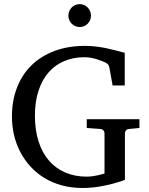

<svg xmlns="http://www.w3.org/2000/svg" viewBox="-20 -914 735 950"><path d="M619.1 -275.9Q608.4 -274.9 603.3 -268.8Q598.1 -262.7 598.1 -254.9V-23.9Q567.9 -12.7 533.7 -3.9Q504.4 3.9 466.6 10Q428.7 16.1 388.2 16.1Q332.5 16.1 284.9 2.9Q237.3 -10.3 198.5 -34.2Q159.7 -58.1 129.9 -91.1Q100.1 -124 79.8 -163.1Q59.6 -202.1 49.3 -246.3Q39.1 -290.5 39.1 -336.9Q39.1 -415.5 64 -480.2Q88.9 -544.9 135.7 -590.8Q182.6 -636.7 249.8 -661.9Q316.9 -687 400.9 -687Q429.2 -687 454.8 -683.8Q480.5 -680.7 504.4 -675.8Q528.3 -670.9 551.3 -664.8Q574.2 -658.7 597.2 -652.8V-491.2H537.1L521 -581.1Q519.5 -589.8 513.7 -595.9Q507.8 -602.1 501 -605Q493.7 -607.9 483.2 -612.3Q472.7 -616.7 459.5 -620.8Q446.3 -625 430.4 -627.9Q414.6 -630.9 397 -630.9Q342.8 -630.9 297.9 -611.8Q252.9 -592.8 220.7 -556.2Q188.5 -519.5 170.7 -465.6Q152.8 -411.6 152.8 -341.8Q152.8 -270 170.9 -213.9Q189 -157.7 222.4 -119.1Q255.9 -80.6 303.2 -60.3Q350.6 -40 409.2 -40Q425.8 -40 440.9 -42.5Q456.1 -44.9 467.8 -47.6Q479.5 -50.3 487.3 -52.7Q495.1 -55.2 497.1 -55.2V-254.9Q497.1 -262.7 491.9 -268.8Q486.8 -274.9 476.1 -275.9L409.2 -280.8V-324.2H669.9V-280.8ZM430.2 -836.4Q430.2 -824.7 425.8 -814.5Q421.4 -804.2 413.8 -796.6Q406.2 -789.1 396.2 -784.7Q386.2 -780.3 374.5 -780.3Q362.8 -780.3 352.5 -784.7Q342.3 -789.1 334.7 -796.6Q327.1 -804.2 322.8 -814.5Q318.4 -824.7 318.4 -836.4Q318.4 -848.1 322.8 -858.6Q327.1 -869.1 334.7 -877Q342.3 -884.8 352.5 -889.2Q362.8 -893.6 374.5 -893.6Q386.2 -893.6 396.2 -889.2Q406.2 -884.8 413.8 -877Q421.4 -869.1 425.8 -858.6Q430.2 -848.1 430.2 -836.4Z"/></svg>

Font: Charis SIL
Style: Regular
Weight: 400
Foundry: SIL International
Version: Version 4.112